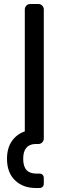

<svg xmlns="http://www.w3.org/2000/svg" viewBox="-20 -720 325 960"><path d="M96 74Q96 112 112.5 130Q129 148 162 148H177Q187 148 193 154Q199 160 199 170V198Q199 208 193 214Q187 220 177 220H158Q95 220 55 181.5Q15 143 15 74Q15 21 39 -14Q63 -49 104 -63V-673Q104 -684 112 -692Q120 -700 131 -700H172Q183 -700 191 -692Q199 -684 199 -673V-27Q199 -16 191 -8Q183 0 172 0H155Q96 3 96 74Z"/></svg>

Font: Contemporary
Style: Regular
Weight: 400
Designer: Victor Tran
Foundry: Victor Tran
Version: Version 1.100